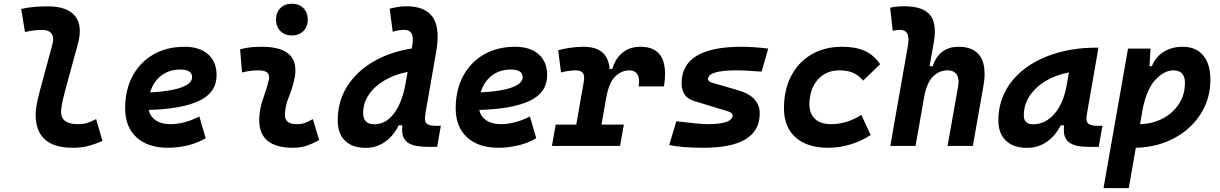

<svg xmlns="http://www.w3.org/2000/svg" viewBox="-20 -776 6485 1021"><path d="M366.2 9.8Q169.4 9.8 169.4 -167.5Q169.4 -183.1 174.1 -213.9Q178.7 -244.6 193.8 -300.3L258.8 -540.5Q262.7 -555.2 262.7 -567.4Q262.7 -585.4 253.9 -597.2Q239.3 -616.7 207 -616.7Q183.6 -616.7 159.9 -614Q136.2 -611.3 112.8 -605.5L92.8 -728.5Q128.9 -736.8 165 -739.5Q201.2 -742.2 237.3 -742.2Q336.4 -742.2 378.9 -690.9Q404.3 -659.7 404.3 -611.3Q404.3 -579.6 393.6 -540.5L328.1 -300.3Q314 -248 309.3 -220.7Q304.7 -193.4 304.7 -182.1Q303.7 -115.7 395 -115.7Q421.9 -115.7 442.4 -121.8Q462.9 -127.9 491.2 -142.6L524.9 -26.4Q490.7 -11.2 452.9 -0.7Q415 9.8 366.2 9.8Z M887.7 -115.7Q922.9 -115.7 962.9 -126.5Q1002.9 -137.2 1040 -156.7L1073.7 -41Q1027.3 -13.7 974.6 -2Q921.9 9.8 873.5 9.8Q766.1 9.8 705.8 -45.7Q645.5 -101.1 645.5 -199.7Q645.5 -298.3 685.1 -371.8Q724.6 -445.3 795.7 -486.3Q866.7 -527.3 961.4 -527.3Q1041.5 -527.3 1086.7 -487.3Q1131.8 -447.3 1131.8 -376Q1131.8 -284.2 1039.8 -240.2Q947.8 -196.3 771 -191.4Q778.8 -155.3 809.1 -135.5Q839.4 -115.7 887.7 -115.7ZM778.3 -284.7Q884.3 -289.6 942.9 -310.5Q1001.5 -331.5 1001.5 -365.7Q1001.5 -406.2 938 -406.2Q878.9 -406.2 836.9 -373.5Q794.9 -340.8 778.3 -284.7Z M1643.6 -142.6 1677.2 -31.2Q1647.5 -14.2 1614.3 -2.2Q1581.1 9.8 1538.1 9.8Q1358.4 9.8 1358.4 -137.2Q1358.4 -145 1358.9 -153.3Q1362.3 -205.6 1379.9 -253.9Q1397.5 -302.2 1408.2 -345.2Q1411.1 -355.5 1411.1 -364.3Q1411.1 -401.9 1356.4 -401.9Q1310.1 -401.9 1267.1 -390.6L1256.8 -513.7Q1285.6 -522 1314.5 -524.7Q1343.3 -527.3 1372.1 -527.3Q1550.8 -527.3 1550.8 -402.3Q1550.8 -376.5 1543 -345.2Q1531.7 -297.4 1515.1 -258.3Q1498.5 -219.2 1495.1 -172.4Q1491.2 -115.7 1557.1 -115.7Q1581.5 -115.7 1599.9 -121.8Q1618.2 -127.9 1643.6 -142.6ZM1532.2 -587.4Q1494.6 -587.4 1471.2 -610.8Q1447.8 -634.3 1447.8 -671.9Q1447.8 -709.5 1471.2 -732.9Q1494.6 -756.3 1532.2 -756.3Q1569.8 -756.3 1593.3 -732.9Q1616.7 -709.5 1616.7 -671.9Q1616.7 -634.3 1593.3 -610.8Q1569.8 -587.4 1532.2 -587.4Z M1924.3 10.3Q1853.5 10.3 1814.7 -27.8Q1775.9 -65.9 1775.9 -135.3Q1775.9 -237.3 1826.2 -316.9Q1876.5 -396.5 1965.3 -448.2Q2054.2 -500 2169.4 -518.1L2171.9 -530.8Q2175.3 -550.3 2175.3 -565.4Q2175.3 -585 2169.4 -596.7Q2158.2 -617.2 2129.4 -617.2Q2099.6 -617.2 2068.4 -606.9L2052.2 -730Q2074.2 -735.4 2096.4 -739Q2118.7 -742.7 2141.1 -742.7Q2241.7 -742.7 2281.7 -684.1Q2307.1 -646.5 2307.1 -580.6Q2307.1 -543 2298.8 -496.6L2243.7 -180.7Q2239.7 -159.7 2239.7 -145Q2239.7 -141.1 2240.2 -137.2Q2241.7 -121.1 2255.9 -114Q2270 -106.9 2303.7 -106.9H2324.2L2304.7 4.9H2256.8Q2230 4.9 2203.6 1.5Q2177.2 -2 2156.2 -12.9Q2135.3 -23.9 2125 -47.4Q2118.2 -62.5 2118.2 -84.5Q2118.2 -96.2 2120.1 -109.4H2100.1Q2071.3 -51.8 2026.4 -20.8Q1981.4 10.3 1924.3 10.3ZM2133.8 -316.9 2147.5 -393.6Q2079.1 -380.4 2025.6 -349.1Q1972.2 -317.9 1941.7 -273.2Q1911.1 -228.5 1911.1 -175.3Q1911.1 -115.2 1970.7 -115.2Q2029.3 -115.2 2071.5 -168Q2113.8 -220.7 2133.8 -316.9Z M2645.5 -115.7Q2680.7 -115.7 2720.7 -126.5Q2760.7 -137.2 2797.9 -156.7L2831.5 -41Q2785.2 -13.7 2732.4 -2Q2679.7 9.8 2631.3 9.8Q2523.9 9.8 2463.6 -45.7Q2403.3 -101.1 2403.3 -199.7Q2403.3 -298.3 2442.9 -371.8Q2482.4 -445.3 2553.5 -486.3Q2624.5 -527.3 2719.2 -527.3Q2799.3 -527.3 2844.5 -487.3Q2889.6 -447.3 2889.6 -376Q2889.6 -284.2 2797.6 -240.2Q2705.6 -196.3 2528.8 -191.4Q2536.6 -155.3 2566.9 -135.5Q2597.2 -115.7 2645.5 -115.7ZM2536.1 -284.7Q2642.1 -289.6 2700.7 -310.5Q2759.3 -331.5 2759.3 -365.7Q2759.3 -406.2 2695.8 -406.2Q2636.7 -406.2 2594.7 -373.5Q2552.7 -340.8 2536.1 -284.7Z M2915 0 2935.1 -113.3H3044.4L3085 -345.2Q3086.4 -354.5 3086.4 -362.3Q3086.4 -401.9 3043 -401.9Q3005.9 -401.9 2963.4 -390.6L2948.2 -508.8Q3018.1 -527.3 3083 -527.3Q3212.9 -527.3 3221.7 -409.2H3235.8Q3252.9 -465.8 3291 -496.6Q3329.1 -527.3 3386.7 -527.3Q3464.8 -527.3 3496.6 -474.1Q3516.6 -439.5 3516.6 -383.8Q3516.6 -353 3510.7 -316.4H3376Q3378.4 -330.6 3378.4 -342.3Q3378.4 -365.2 3369.6 -379.9Q3356.4 -401.9 3326.7 -401.9Q3285.2 -401.9 3251 -368.7Q3216.8 -335.4 3202.6 -249.5V-251L3178.7 -113.3H3297.4L3277.3 0Z M3721.2 9.8Q3606 9.8 3538.6 -4.9L3576.7 -131.3Q3639.2 -123.5 3680.7 -119.6Q3722.2 -115.7 3743.2 -115.7Q3876 -115.7 3876 -163.6Q3876 -176.3 3850.6 -184.1L3671.4 -238.8Q3604.5 -258.8 3604.5 -333Q3604.5 -527.3 3922.4 -527.3Q3955.1 -527.3 3990.7 -524.9Q4026.4 -522.5 4065.4 -517.6L4029.8 -395Q3989.3 -398.4 3956.3 -400.1Q3923.3 -401.9 3897.5 -401.9Q3745.1 -401.9 3745.1 -355.5Q3745.1 -342.3 3769.5 -335.4L3907.2 -295.4Q4020 -262.2 4020 -172.9Q4020 9.8 3721.2 9.8Z M4398.9 -115.7Q4442.9 -115.7 4485.1 -129.4Q4527.3 -143.1 4560.1 -165.5L4609.9 -58.1Q4564 -27.3 4505.1 -8.8Q4446.3 9.8 4384.8 9.8Q4272.5 9.8 4210.7 -45.2Q4148.9 -100.1 4148.9 -199.7Q4148.9 -298.8 4187.3 -372.3Q4225.6 -445.8 4295.2 -486.6Q4364.7 -527.3 4458 -527.3Q4530.8 -527.3 4578.9 -505.4Q4627 -483.4 4660.2 -434.6L4569.8 -347.2Q4545.9 -376 4516.1 -388.9Q4486.3 -401.9 4444.3 -401.9Q4372.1 -401.9 4328.4 -352.1Q4284.7 -302.2 4284.2 -220.2Q4284.7 -170.4 4314.7 -143.1Q4344.7 -115.7 4398.9 -115.7Z M5019 0 5074.2 -312.5Q5077.1 -327.6 5077.1 -340.3Q5077.1 -364.3 5067.4 -379.4Q5052.2 -401.9 5018.1 -401.9Q4979 -401.9 4946.3 -373.8Q4913.6 -345.7 4897 -274.9L4848.6 0H4714.4L4807.6 -530.8Q4811 -550.3 4811 -565.4Q4811 -585 4805.2 -596.7Q4793.9 -617.2 4766.1 -617.2Q4745.1 -617.2 4727.5 -611.8L4713.4 -734.9Q4731.9 -739.3 4750.5 -741Q4769 -742.7 4787.6 -742.7Q4888.7 -742.7 4926.3 -695.8Q4951.2 -664.6 4951.2 -607.9Q4951.2 -580.1 4944.8 -545.4L4923.3 -423.8H4939.9Q4955.6 -473.1 4990.2 -500.2Q5024.9 -527.3 5078.1 -527.3Q5160.6 -527.3 5194.3 -473.6Q5215.8 -439 5215.8 -383.8Q5215.8 -353 5209 -315.4L5153.3 0Z M5442.4 10.3Q5369.1 10.3 5329.1 -27.8Q5289.1 -65.9 5289.1 -135.3Q5289.1 -223.1 5328.1 -294.7Q5367.2 -366.2 5437.7 -417Q5508.3 -467.8 5603 -495.1Q5697.8 -522.5 5809.1 -522.5H5821.3L5759.3 -166.5Q5757.3 -155.8 5757.3 -147Q5757.3 -128.4 5766.1 -119.6Q5778.8 -106.9 5818.8 -106.9H5842.3L5822.8 4.9H5769.5Q5719.7 4.9 5691.9 -5.1Q5664.1 -15.1 5652.1 -31.7Q5640.1 -48.3 5638.2 -68.8Q5637.2 -77.6 5637.2 -86.9Q5637.2 -98.1 5638.7 -109.4H5620.6Q5590.8 -51.8 5544.9 -20.8Q5499 10.3 5442.4 10.3ZM5474.1 -115.2Q5538.1 -115.2 5586.7 -170.2Q5635.3 -225.1 5652.8 -325.7L5664.1 -390.6Q5594.7 -377.9 5540.5 -345.5Q5486.3 -313 5455.3 -265.9Q5424.3 -218.8 5424.3 -162.1Q5424.3 -115.2 5474.1 -115.2Z M5982.4 224.6H5848.1L5978.5 -517.6H6098.1L6092.8 -424.3H6105.5Q6125 -473.6 6168.2 -500.5Q6211.4 -527.3 6269.5 -527.3Q6339.4 -527.3 6377.9 -481.7Q6416.5 -436 6416.5 -351.6Q6416.5 -275.4 6386.7 -210.4Q6356.9 -145.5 6303.2 -96.7Q6249.5 -47.9 6177.2 -20Q6105 7.8 6020 9.8ZM6042.5 -115.7Q6110.8 -117.7 6164.8 -146.7Q6218.8 -175.8 6250 -224.6Q6281.2 -273.4 6281.2 -335Q6281.2 -401.9 6219.7 -401.9Q6170.9 -401.9 6123.8 -351.6Q6076.7 -301.3 6055.2 -189.9Z"/></svg>

Font: CaskaydiaCove NFP
Style: Bold Italic
Weight: 700
Italic angle: -10°
Designer: Aaron Bell
Foundry: Saja Typeworks
Version: Version 2111.001; VTT 6.35;Nerd Fonts 3.1.1